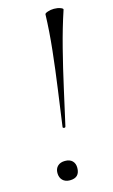

<svg xmlns="http://www.w3.org/2000/svg" viewBox="-104 -675 429 728"><g transform="rotate(-15 110.5 -311.0)"><path d="M113 -191Q112 -186 106.5 -187Q101 -188 102 -192Q111 -258 121.5 -332.5Q132 -407 140 -481Q148 -555 150 -621Q150 -625 161.5 -629Q173 -633 186 -633Q200 -633 211 -629Q222 -625 221 -621Q199 -555 180 -480.5Q161 -406 144.5 -331.5Q128 -257 113 -191ZM77 11Q59 11 48.5 0.5Q38 -10 38 -28Q38 -45 48.5 -55Q59 -65 77 -65Q96 -65 106 -55Q116 -45 116 -28Q116 11 77 11Z"/></g></svg>

Font: Cormorant Light Light
Style: Italic
Weight: 300
Italic angle: -10°
Version: Version 4.000